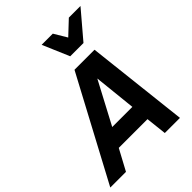

<svg xmlns="http://www.w3.org/2000/svg" viewBox="-298 -1063 1195 1195"><g transform="rotate(-45 300.0 -465.0)"><path d="M-40 0 320.8 -675.8H497.1L573.2 0H439.9L424.8 -137.2H171.9L98.1 0ZM234.9 -257.8H412.1L382.8 -537.1ZM384.3 -930.2 435.1 -845.2 525.4 -930.2H627.9L478 -753.9H361.3L286.1 -930.2Z"/></g></svg>

Font: Lorenzo Sans
Style: Bold Italic
Weight: 700
Italic angle: -12°
Foundry: Intel Corporation
Version: Version 1.00; ttfautohint (v1.5)